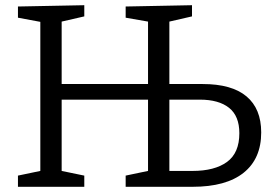

<svg xmlns="http://www.w3.org/2000/svg" viewBox="-20 -718 1058 738"><path d="M49 0V-43L135 -61V-634L49 -650V-693L304 -698V-655L217 -635V-395H549V-635L463 -650V-693L718 -698V-655L631 -635V-395H759Q871 -395 927.5 -347.5Q984 -300 984 -209Q984 -108 916.5 -54Q849 0 720 0H463V-43L549 -61V-335H217V-61L304 -43V0ZM748 -335H631V-61H720Q805 -61 852.5 -95.5Q900 -130 900 -206Q900 -272 860.5 -303.5Q821 -335 748 -335Z"/></svg>

Font: Bitter
Style: Regular
Weight: 400
Designer: Sol Matas, and Bitter project Authors
Foundry: Sol Matas
Version: Version 2.001